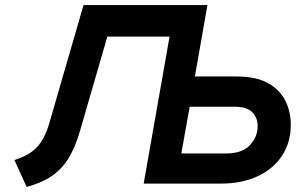

<svg xmlns="http://www.w3.org/2000/svg" viewBox="-20 -720 1160 753"><path d="M84.5 13 36.5 -92.5Q94 -110 125 -143Q156 -176 174 -239L307.5 -700H793.5L670.5 0H543.5L645 -576.5H401L294 -207.5Q275.5 -143 249 -99.8Q222.5 -56.5 182.8 -29.5Q143 -2.5 84.5 13ZM544 0 667 -700H793.5L744 -420H908.5Q985.5 -420 1032 -393.5Q1078.5 -367 1099.5 -324Q1120.5 -281 1120.5 -231.5Q1120.5 -161.5 1086 -109.2Q1051.5 -57 990 -28.5Q928.5 0 847.5 0ZM691 -118H865.5Q929.5 -118 960 -150.5Q990.5 -183 990.5 -225Q990.5 -259 969 -280.2Q947.5 -301.5 898.5 -301.5H724Z"/></svg>

Font: Overpass
Style: Bold Italic
Weight: 700
Italic angle: -10°
Designer: Delve Withrington, Dave Bailey, Thomas Jockin
Foundry: Delve Fonts LLC
Version: Version 4.000; ttfautohint (v1.8.3)